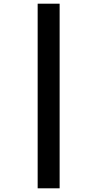

<svg xmlns="http://www.w3.org/2000/svg" viewBox="-20 -870 526 1040"><path d="M184 -850H303V150H184Z"/></svg>

Font: Chess Sans ExtraBold
Style: Regular
Weight: 800
Designer: Wolf Bōese
Foundry: Wolf Bōese
Version: Version 7.223